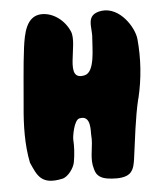

<svg xmlns="http://www.w3.org/2000/svg" viewBox="-52 -764 694 810"><g transform="rotate(-5 295.0 -359.0)"><path d="M530.3 -329.1C549.8 -410.2 555.7 -494.1 547.9 -577.1C543.9 -626 486.3 -718.8 408.2 -710C335 -700.2 363.3 -644.5 358.4 -599.6C354.5 -555.7 357.4 -456.1 313.5 -445.3C221.7 -423.8 295.9 -576.2 271.5 -633.8C252 -680.7 205.1 -718.8 153.3 -717.8C87.9 -715.8 76.2 -640.6 68.4 -585.9C57.6 -503.9 52.7 -420.9 44.9 -337.9C37.1 -257.8 35.2 -172.9 50.8 -97.7C75.2 -43 89.8 1 180.7 -18.6C205.1 -23.4 231.4 -59.6 235.4 -84C241.2 -116.2 243.2 -148.4 241.2 -180.7C241.2 -196.3 252 -258.8 273.4 -265.6C328.1 -279.3 316.4 -203.1 318.4 -189.5C322.3 -147.5 306.6 -105.5 313.5 -64.5C316.4 -51.8 318.4 -39.1 325.2 -28.3C338.9 -6.8 365.2 -2.9 388.7 -1C414.1 1 453.1 1 470.7 -20.5C483.4 -35.2 486.3 -54.7 489.3 -73.2C501 -157.2 509.8 -244.1 529.3 -327.1C530.3 -327.1 530.3 -328.1 530.3 -329.1Z"/></g></svg>

Font: Day Care
Style: Regular
Weight: 400
Designer: Noponies
Version: Version 1.000;PS 001.000;hotconv 1.0.88;makeotf.lib2.5.64775